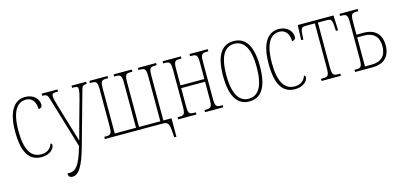

<svg xmlns="http://www.w3.org/2000/svg" viewBox="-69 -1003 3585 1710"><g transform="rotate(-15 1723.5 -148.0)"><path d="M212 10C292 10 330 -39 330 -70C330 -78 326 -84 317 -87C303 -41 266 -15 215 -15C118 -15 70 -97 70 -269C70 -456 129 -521 205 -521C271 -521 294 -464 294 -410C315 -411 328 -421 328 -443C328 -496 281 -546 205 -546C120 -546 40 -482 40 -269C40 -77 97 10 212 10Z M431 250C488 250 532 182 579 12L713 -468C723 -503 727 -516 764 -516H766V-536H631V-516H651C681 -516 686 -505 686 -490C686 -469 678 -434 670 -406L612 -198C596 -140 582 -89 571 -45C558 -89 542 -140 525 -198L463 -406C455 -434 445 -469 445 -490C445 -505 453 -516 481 -516H501V-536H356V-516H361C397 -516 405 -506 416 -468L557 2L548 30C507 163 472 210 416 210C407 210 400 209 396 208C395 212 395 215 395 218C395 240 410 250 431 250Z M1396 145H1416V-25H1341V-431C1341 -505 1349 -516 1396 -516H1411V-536H1243V-516H1258C1305 -516 1313 -505 1313 -431V-25H1117V-431C1117 -505 1125 -516 1172 -516H1187V-536H1019V-516H1034C1081 -516 1089 -505 1089 -431V-25H893V-431C893 -505 901 -516 948 -516H963V-536H795V-516H810C857 -516 865 -505 865 -431V-105C865 -31 857 -20 810 -20H795V0H1326C1372 0 1386 13 1391 80Z M1471 0H1639V-20H1624C1574 -20 1569 -31 1569 -105V-262H1789V-105C1789 -31 1781 -20 1734 -20H1719V0H1887V-20H1872C1825 -20 1817 -31 1817 -105V-431C1817 -505 1825 -516 1872 -516H1887V-536H1719V-516H1734C1781 -516 1789 -505 1789 -431V-287H1569V-431C1569 -505 1576 -516 1624 -516H1639V-536H1471V-516H1486C1533 -516 1541 -505 1541 -431V-105C1541 -31 1533 -20 1486 -20H1471Z M2127 10C2226 10 2297 -63 2297 -269C2297 -475 2226 -546 2127 -546C2028 -546 1957 -475 1957 -269C1957 -63 2028 10 2127 10ZM2127 -15C2043 -15 1987 -88 1987 -269C1987 -450 2041 -521 2127 -521C2211 -521 2267 -450 2267 -269C2267 -88 2213 -15 2127 -15Z M2549 10C2629 10 2667 -39 2667 -70C2667 -78 2663 -84 2654 -87C2640 -41 2603 -15 2552 -15C2455 -15 2407 -97 2407 -269C2407 -456 2466 -521 2542 -521C2608 -521 2631 -464 2631 -410C2652 -411 2665 -421 2665 -443C2665 -496 2618 -546 2542 -546C2457 -546 2377 -482 2377 -269C2377 -77 2434 10 2549 10Z M2793 0H2971V-20H2951C2904 -20 2896 -31 2896 -105V-511H2973C3019 -511 3026 -505 3030 -434L3032 -398H3052L3047 -536H2717L2712 -398H2732L2734 -434C2738 -505 2745 -511 2791 -511H2868V-105C2868 -31 2860 -20 2813 -20H2793Z M3102 0H3264C3370 0 3427 -57 3427 -160C3427 -262 3370 -318 3264 -318H3200V-431C3200 -505 3208 -516 3255 -516H3270V-536H3102V-516H3117C3164 -516 3172 -505 3172 -431V-105C3172 -31 3164 -20 3117 -20H3102ZM3200 -25V-293H3259C3351 -293 3397 -246 3397 -160C3397 -71 3351 -25 3259 -25Z"/></g></svg>

Font: Noto Serif ExtraCondensed Thin
Style: Regular
Weight: 100
Width: 2
Designer: Monotype Design Team
Foundry: Monotype Imaging Inc.
Version: Version 2.013